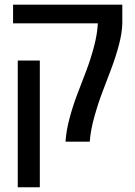

<svg xmlns="http://www.w3.org/2000/svg" viewBox="-20 -608 580 824"><path d="M36.1 -587.9H504.9V-507.8Q503.9 -465.8 490.2 -414.6Q476.6 -363.3 457.5 -313Q438.5 -262.7 419.2 -211.9Q399.9 -161.1 384.3 -104.7Q368.7 -48.3 365.2 0H261.2Q264.2 -47.4 278.8 -101.8Q293.5 -156.2 312.5 -205.6Q331.5 -254.9 350.3 -304.4Q369.1 -354 383.3 -407.5Q397.5 -460.9 399.9 -507.8H36.1ZM56.2 -348.1H150.9V195.8H56.2Z"/></svg>

Font: LT Superior Med
Style: Regular
Weight: 500
Designer: Daniel Lyons
Foundry: LyonsType
Version: Version 1.000